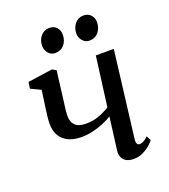

<svg xmlns="http://www.w3.org/2000/svg" viewBox="-140 -863 857 974"><g transform="rotate(-20 288.0 -376.0)"><path d="M200.5 -547.5 182 -399Q180 -383.5 177.8 -367.2Q175.5 -351 174 -336Q172.5 -321 172.5 -308Q172.5 -277 191 -259Q209.5 -241 249 -241Q285.5 -241 317.8 -252.5Q350 -264 378 -282L413 -549.5H510L453 -85.5Q450.5 -67.5 455.2 -59Q460 -50.5 468 -50.5Q477 -50.5 488.8 -56Q500.5 -61.5 515 -75.5L528 -51Q521.5 -41.5 505.2 -27Q489 -12.5 465.5 -1.2Q442 10 414.5 10Q392.5 10 376.8 1.8Q361 -6.5 353.8 -22.2Q346.5 -38 349.5 -60L372 -235Q348.5 -220.5 320.2 -209.2Q292 -198 263 -191.5Q234 -185 206.5 -185Q142 -185 108 -216.2Q74 -247.5 74 -302.5Q74 -319 76.2 -340Q78.5 -361 81.5 -382.2Q84.5 -403.5 87 -421.5L95 -479.5L41 -505.5L46.5 -540L179.5 -559ZM224 -631Q202.5 -631 187.8 -648.2Q173 -665.5 173.5 -689.5Q174 -719.5 192.2 -740.5Q210.5 -761.5 238 -761.5Q264 -761.5 278 -745Q292 -728.5 291.5 -706Q291.5 -674 273.2 -652.5Q255 -631 224 -631ZM409 -631Q387.5 -631 372.5 -648.2Q357.5 -665.5 358 -689.5Q359 -719.5 376.8 -740.5Q394.5 -761.5 422.5 -761.5Q448 -761.5 462.5 -745Q477 -728.5 476.5 -706Q476 -674 457.8 -652.5Q439.5 -631 409 -631Z"/></g></svg>

Font: Merriweather 36pt
Style: Italic
Weight: 400
Italic angle: -7.8°
Version: Version 2.101